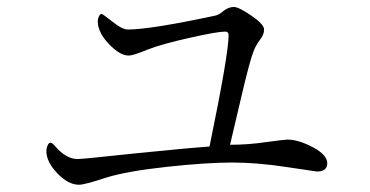

<svg xmlns="http://www.w3.org/2000/svg" viewBox="-20 -626 1040 540"><path d="M110.4 -201.2Q110.4 -209 113.8 -216.8Q117.2 -224.6 122.1 -224.6Q127 -224.6 136.7 -212.9Q167 -178.7 198.2 -178.7Q212.9 -178.7 357.4 -194.3Q501 -209 569.3 -213.9Q623 -474.6 623 -527.3Q623 -537.1 613.3 -537.1Q590.8 -537.1 512.7 -519.5Q434.6 -502 394.5 -486.3Q354.5 -469.7 341.8 -469.7Q317.4 -469.7 286.1 -502.4Q254.9 -535.2 254.9 -566.4Q254.9 -573.2 258.3 -580.1Q261.7 -586.9 265.6 -586.9Q268.6 -586.9 295.9 -565.4Q323.2 -543 339.8 -543Q402.3 -543 585 -582Q595.7 -584 609.4 -595.7Q623 -606.4 637.7 -606.4Q651.4 -606.4 687 -582Q722.7 -557.6 722.7 -543Q722.7 -528.3 710.9 -513.7Q699.2 -498 693.4 -482.4Q682.6 -456.1 658.2 -351.6Q633.8 -246.1 627 -218.8Q678.7 -218.8 730.5 -226.6Q781.2 -233.4 788.1 -233.4Q819.3 -233.4 859.9 -211.9Q900.4 -190.4 900.4 -167Q900.4 -143.6 871.1 -143.6Q869.1 -143.6 786.1 -156.2Q703.1 -168.9 632.8 -168.9Q561.5 -168.9 448.7 -156.7Q335.9 -144.5 277.3 -126Q217.8 -106.4 202.1 -106.4Q171.9 -106.4 141.1 -138.7Q110.4 -170.9 110.4 -201.2Z"/></svg>

Font: GenEi Koburi Mincho v6
Style: Regular
Weight: 400
Designer: o_tamon (Modified)
Foundry: o_tamon / Adobe Systems Incorporated
Version: Version 6.1